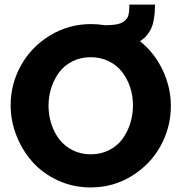

<svg xmlns="http://www.w3.org/2000/svg" viewBox="-20 -820 800 846"><path d="M597.2 -638.2Q661.1 -586.9 697 -510.7Q732.9 -434.6 732.9 -353Q732.9 -259.8 688 -177.7Q643.1 -95.7 561 -44.9Q479 5.9 378.9 5.9Q302.2 5.9 235.4 -24.9Q168.5 -55.7 123.3 -106.4Q78.1 -157.2 52.5 -222.4Q26.9 -287.6 26.9 -356Q26.9 -449.7 72.3 -531.5Q117.7 -613.3 200 -663.6Q282.2 -713.9 381.8 -713.9Q408.7 -713.9 441.9 -709Q478 -709 499.5 -713.9Q521 -718.8 533.2 -731.9Q538.6 -737.3 541.7 -742.7Q544.9 -748 546.6 -757.1Q548.3 -766.1 548.8 -769.3Q549.3 -772.5 549.6 -785.4Q549.8 -798.3 549.8 -799.8H663.1Q662.6 -776.4 661.4 -761.7Q660.2 -747.1 656 -725.6Q651.9 -704.1 641.8 -686Q631.8 -668 616.2 -652.8Q612.8 -649.4 597.2 -638.2ZM379.9 -140.1Q424.8 -140.1 461.2 -158.7Q497.6 -177.2 520 -208.3Q542.5 -239.3 554.2 -277.3Q565.9 -315.4 565.9 -356Q565.9 -397.5 553.5 -435.3Q541 -473.1 518.1 -502.9Q495.1 -532.7 459.2 -550.3Q423.3 -567.9 379.9 -567.9Q335 -567.9 298.8 -549.6Q262.7 -531.2 240.2 -500.7Q217.8 -470.2 205.8 -432.6Q193.8 -395 193.8 -354Q193.8 -312.5 206.1 -274.4Q218.3 -236.3 241.2 -206.3Q264.2 -176.3 300 -158.2Q335.9 -140.1 379.9 -140.1Z"/></svg>

Font: Raleway-v4020 ExtraBold
Style: Regular
Weight: 800
Designer: Matt McInerney, Pablo Impallari, Rodrigo Fuenzalida
Foundry: Matt McInerney, Pablo Impallari, Rodrigo Fuenzalida
Version: Version 4.020;PS 004.020;hotconv 1.0.88;makeotf.lib2.5.64775